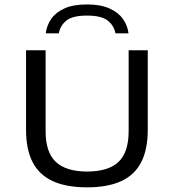

<svg xmlns="http://www.w3.org/2000/svg" viewBox="-20 -816 764 844"><path d="M363 7.5Q270.5 7.5 211 -20.2Q151.5 -48 123 -104Q94.5 -160 94.5 -245V-595H180.5V-239Q180.5 -146.5 225.5 -104.2Q270.5 -62 363 -62Q456 -62 500.8 -104.2Q545.5 -146.5 545.5 -239V-595H629.5V-245Q629.5 -160 601.2 -104Q573 -48 513.8 -20.2Q454.5 7.5 363 7.5ZM181 -669.5Q185.5 -705 205.8 -733.8Q226 -762.5 264.5 -779.5Q303 -796.5 362.5 -796.5Q421.5 -796.5 460.5 -779.2Q499.5 -762 520 -733.2Q540.5 -704.5 545 -669.5H487.5Q481 -704 453.2 -725.8Q425.5 -747.5 362.5 -747.5Q299.5 -747.5 272.2 -725.8Q245 -704 238.5 -669.5Z"/></svg>

Font: Encode Sans SC Expanded
Style: Regular
Weight: 400
Width: 7
Designer: Multiple Designers
Foundry: Impallari Type
Version: Version 3.002